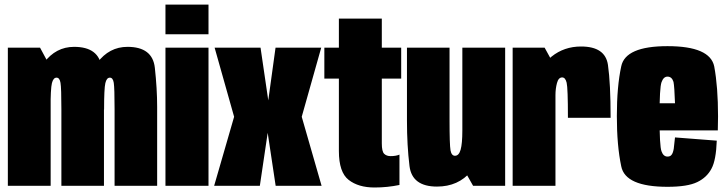

<svg xmlns="http://www.w3.org/2000/svg" viewBox="-20 -805 3145 832"><path d="M14 0H199.5V-513L153.5 -598.5H14ZM246 0H430.5V-342Q430.5 -421 420.2 -511.5Q410 -602 301 -602Q222 -602 170.5 -533.2Q119 -464.5 119 -385.5L199 -330Q199 -421 205 -444.8Q211 -468.5 225 -468.5Q238.5 -468.5 242.2 -446Q246 -423.5 246 -332ZM476.5 0H661V-342Q661 -420.5 651 -511.2Q641 -602 532.5 -602Q453 -602 401.5 -533Q350 -464 350 -385.5L431 -330Q431 -421 436.5 -444.8Q442 -468.5 456 -468.5Q469.5 -468.5 473 -446Q476.5 -423.5 476.5 -332Z M697 0H883.5V-598.5H697ZM697 -785V-656.5H883.5V-785Z M908 0H1106L1140 -229.5L1174.5 0H1373.5L1287.5 -299L1372 -598.5H1174L1142.5 -370L1109 -598.5H910L994.5 -299Z M1603 7.5Q1658.5 7.5 1711 -3.5V-135Q1695.5 -128.5 1672.5 -128.5Q1655 -128.5 1644.8 -138.5Q1634.5 -148.5 1634.5 -183.5V-464.5H1718.5V-598.5H1634.5V-724.5H1448.5V-598.5H1385.5V-464.5H1448.5V-150.5Q1448.5 -58.5 1490.8 -25.5Q1533 7.5 1603 7.5Z M2030 0H2169V-598.5H1983.5V-82ZM1928 -598.5H1743.5V-282Q1743.5 -174.5 1754.5 -85.5Q1765.5 3.5 1873.5 3.5Q1966 3.5 2021 -62.2Q2076 -128 2076 -227.5L1983.5 -240Q1983.5 -182.5 1976 -156.2Q1968.5 -130 1951.5 -130Q1936.5 -130 1932.2 -153.8Q1928 -177.5 1928 -286.5Z M2441 -294.5H2626Q2626 -443.5 2614.5 -523.5Q2603 -603.5 2498 -603.5Q2424.5 -603.5 2370.2 -559.8Q2316 -516 2316 -407L2387 -393Q2387 -420.5 2393.5 -445Q2400 -469.5 2416 -469.5Q2430 -469.5 2435.5 -446.5Q2441 -423.5 2441 -294.5ZM2201.5 0H2387V-513L2340 -598.5H2201.5Z M2872.5 4.5V-126.5Q2854.5 -126.5 2846.5 -149.5Q2838 -171.5 2838 -301Q2838 -424.5 2846.5 -448.5Q2855 -473 2872.5 -473Q2891.5 -473 2898.5 -450Q2902.5 -430.5 2905 -357.5H2822.5V-240H3090.5Q3091.5 -269 3091.5 -301Q3091.5 -428.5 3075 -517Q3057 -605 2872.5 -605Q2690 -605 2672 -517.5Q2653 -430 2653 -302Q2653 -174 2672 -84.5Q2689.5 4.5 2872.5 4.5ZM2872.5 -126.5V4.5Q2959.5 4.5 3001.5 -16Q3043 -36 3063 -74Q3083 -110.5 3086 -195.5L2905 -209.5Q2902 -180.5 2899.5 -160Q2896 -140.5 2889.5 -133.5Q2884 -126.5 2872.5 -126.5Z"/></svg>

Font: Anybody ExtraCondensed Black
Style: Regular
Weight: 900
Width: 2
Version: Version 1.113;gftools[0.9.25]